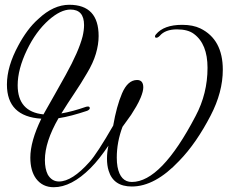

<svg xmlns="http://www.w3.org/2000/svg" viewBox="-20 -755 953 804"><path d="M205 29Q158 29 131 -7Q107 -40 107 -95Q107 -163 153 -258Q9 -267 9 -401Q9 -477 57 -565Q74 -597 95 -625.5Q116 -654 141 -676Q204 -735 270 -735Q393 -735 393 -604Q393 -569 381.5 -530Q370 -491 344 -448Q319 -405 291 -363.5Q263 -322 237 -280Q284 -288 341 -308Q344 -309 348 -309Q356 -309 356 -302Q356 -296 345 -291Q312 -280 282 -272Q252 -264 225 -260Q168 -161 168 -85Q168 -48 180 -24Q197 5 227 5Q282 5 355 -77Q386 -111 454 -229Q468 -310 491 -364Q515 -420 554 -420Q580 -420 580 -389Q580 -373 569 -346Q561 -327 550.5 -309Q540 -291 529 -274L493 -224Q469 -160 469 -95Q469 -74 472 -57Q484 7 532 7Q655 7 799 -269Q849 -363 849 -471Q849 -571 792 -613Q767 -632 721 -632Q672 -632 649 -605Q641 -597 635 -597Q629 -597 629 -602Q629 -607 633 -611Q666 -651 743 -651Q788 -651 819 -636Q913 -590 913 -463Q913 -369 862 -271Q833 -215 800 -167Q767 -119 730 -81Q629 26 532 26Q455 26 435 -40Q428 -62 428 -91Q428 -117 434 -145Q415 -117 396.5 -93.5Q378 -70 359 -51Q279 29 205 29ZM162 -276Q185 -317 208.5 -358Q232 -399 255 -441Q310 -540 326 -603Q332 -629 332 -650Q332 -715 275 -715Q234 -715 184 -671Q130 -623 93 -546Q54 -465 54 -398Q54 -287 162 -276Z"/></svg>

Font: Carattere
Style: Regular
Weight: 400
Designer: Robert E. Leuschke
Foundry: Robert E. Leuschke
Version: Version 1.010; ttfautohint (v1.8.3)